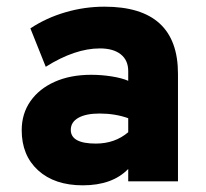

<svg xmlns="http://www.w3.org/2000/svg" viewBox="-20 -543 618 575"><path d="M228 12Q143.5 12 94.2 -32.8Q45 -77.5 45 -153Q45 -202.5 71.2 -240Q97.5 -277.5 144.2 -298.2Q191 -319 253 -319Q284 -319 314.2 -314.2Q344.5 -309.5 364 -301V-330Q364 -362.5 341.8 -380.2Q319.5 -398 279 -398Q204.5 -398 117 -343L71 -458Q118.5 -489.5 175.8 -506.2Q233 -523 293 -523Q513 -523 513 -322V0H364V-37Q316.5 12 228 12ZM267 -113Q324 -113 364 -147V-189Q325 -203 278 -203Q237.5 -203 214.8 -190.2Q192 -177.5 192 -154Q192 -113 267 -113Z"/></svg>

Font: Overpass Black
Style: Regular
Weight: 900
Designer: Delve Withrington, Dave Bailey, Thomas Jockin
Foundry: Delve Fonts LLC
Version: Version 4.000; ttfautohint (v1.8.3)